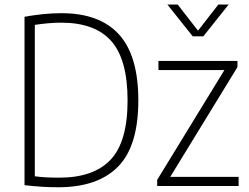

<svg xmlns="http://www.w3.org/2000/svg" viewBox="-20 -804 1078 830"><path d="M232 5.5Q197.5 5.5 163.8 3.5Q130 1.5 86 -3.5V-731.5Q124 -738.5 165 -742.8Q206 -747 245.5 -747Q411 -747 494.5 -655Q578 -563 578 -370Q578 -172.5 490.2 -83.5Q402.5 5.5 232 5.5ZM236.5 -36Q384.5 -36 458 -113.5Q531.5 -191 531.5 -370Q531.5 -546.5 461.2 -626.2Q391 -706 244.5 -706Q218 -706 189 -703.5Q160 -701 130.5 -696.5V-42Q156.5 -38.5 181.8 -37.2Q207 -36 236.5 -36ZM659.5 0V-26.5L950 -501H665V-540.5H1006.5V-514L716 -39.5H1011.5V0ZM813 -647 703.5 -784.5H748L836 -671.5L924 -784.5H968.5L859 -647Z"/></svg>

Font: Encode Sans SemiCondensed SemiCondensed ExtraLight
Style: Regular
Weight: 200
Width: 4
Designer: Multiple Designers
Foundry: Impallari Type
Version: Version 3.000; ttfautohint (v1.8.3) -l 8 -r 50 -G 200 -x 14 